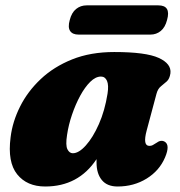

<svg xmlns="http://www.w3.org/2000/svg" viewBox="-20 -681 673 716"><path d="M527 -194.5Q511.5 -137 537 -137Q544.5 -137 549.5 -139.8Q554.5 -142.5 563 -148Q579.5 -160.5 593.5 -153Q615.5 -141 595.5 -94Q574.5 -44.5 526.8 -15Q479 14.5 418.5 14.5Q379.5 14.5 359.8 -9.5Q340 -33.5 340 -75Q340 -81 340 -87.5Q272.5 14.5 148.5 14.5Q80.5 14.5 44 -31Q7.5 -76.5 19.5 -169Q26.5 -227 54.8 -283.5Q83 -340 131.8 -386Q180.5 -432 249 -459.5Q317.5 -487 406 -487Q524 -487 572 -465Q620 -443 615.5 -407.5Q612.5 -387 602 -377.5Q591.5 -368 580 -359Q568.5 -350 563.5 -331ZM230 -177.5Q224 -139 231.5 -124.2Q239 -109.5 251.5 -109.5Q274 -109.5 300.2 -138.8Q326.5 -168 348.8 -218.2Q371 -268.5 381 -331.5Q386 -363.5 379 -379.5Q372 -395.5 356.5 -395.5Q336.5 -395.5 316.5 -375.8Q296.5 -356 279 -323.8Q261.5 -291.5 248.5 -253.2Q235.5 -215 230 -177.5ZM240 -606Q247 -634 263.8 -647.5Q280.5 -661 303 -661H570.5Q618.5 -661 603 -606.5Q596 -579 579.5 -565.5Q563 -552 541 -552H273Q250.5 -552 241.5 -565.5Q232.5 -579 240 -606Z"/></svg>

Font: Fraunces 9pt S050 Black
Style: Italic
Weight: 900
Italic angle: -16°
Version: Version 1.000; ttfautohint (v1.8.3)